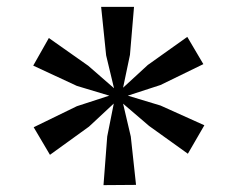

<svg xmlns="http://www.w3.org/2000/svg" viewBox="-20 -843 684 553"><path d="M278.1 -309.8 288.8 -449.8 307.7 -544.8 236.3 -478.3 123.9 -397.1 77 -476.5 201.4 -537.1 294.8 -567.5 201.4 -595.6 75.7 -654 120.7 -733.5 234.3 -653.5 308.4 -588.9 285.7 -683.5 271.3 -823.2H366L354.3 -684.9L334.5 -590.4L405.6 -655.8L519.4 -736.8L565.7 -658.3L442.4 -598.2L348.1 -567.5L442.4 -539L568.6 -482.2L521.1 -400.2L409.5 -480.2L334.5 -544.4L356.7 -449.8L371.8 -310.5Z"/></svg>

Font: Merriweather Light
Style: Regular
Weight: 300
Designer: Eben Sorkin
Foundry: Eben Sorkin
Version: Version 2.100